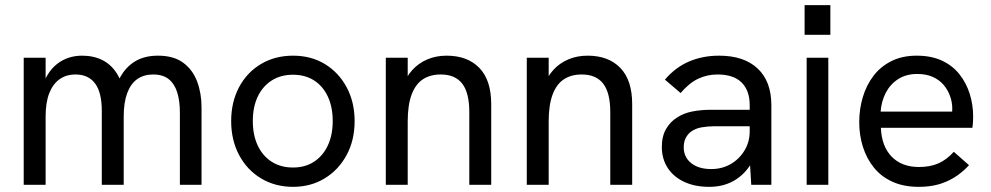

<svg xmlns="http://www.w3.org/2000/svg" viewBox="-20 -717 3845 745"><path d="M72 0V-493H157V-366H140Q149 -401 164.5 -426.5Q180 -452 201 -468.5Q222 -485 246.5 -493Q271 -501 298 -501Q343 -501 377 -484Q411 -467 433 -432.5Q455 -398 463 -345L415 -342Q430 -393 453 -428.5Q476 -464 510.5 -482.5Q545 -501 593 -501Q654 -501 691 -473.5Q728 -446 745 -400.5Q762 -355 762 -300V0H678V-280Q678 -326 667.5 -359Q657 -392 634.5 -410Q612 -428 574 -428Q538 -428 512.5 -410Q487 -392 473.5 -355.5Q460 -319 460 -265V0H375V-287Q375 -358 349 -393Q323 -428 273 -428Q237 -428 211 -409.5Q185 -391 171 -355Q157 -319 157 -265V0Z M1117 8Q1048 8 993.5 -24.5Q939 -57 908 -115Q877 -173 877 -247Q877 -321 907.5 -378.5Q938 -436 992.5 -468.5Q1047 -501 1117 -501Q1187 -501 1240.5 -468.5Q1294 -436 1325 -378.5Q1356 -321 1356 -247Q1356 -173 1325 -115.5Q1294 -58 1240 -25Q1186 8 1117 8ZM1117 -67Q1164 -67 1198.5 -89.5Q1233 -112 1252 -152.5Q1271 -193 1271 -247Q1271 -302 1252 -342.5Q1233 -383 1198.5 -405Q1164 -427 1117 -427Q1069 -427 1034 -404.5Q999 -382 980 -342Q961 -302 961 -247Q961 -193 980 -152.5Q999 -112 1034 -89.5Q1069 -67 1117 -67Z M1477 0V-493H1562V-388L1542 -381Q1556 -419 1580 -445.5Q1604 -472 1638 -486.5Q1672 -501 1713 -501Q1794 -501 1840 -453.5Q1886 -406 1886 -313V0H1801V-282Q1801 -357 1773.5 -392.5Q1746 -428 1690 -428Q1649 -428 1620.5 -409Q1592 -390 1577 -349.5Q1562 -309 1562 -246V0Z M2024 0V-493H2109V-388L2089 -381Q2103 -419 2127 -445.5Q2151 -472 2185 -486.5Q2219 -501 2260 -501Q2341 -501 2387 -453.5Q2433 -406 2433 -313V0H2348V-282Q2348 -357 2320.5 -392.5Q2293 -428 2237 -428Q2196 -428 2167.5 -409Q2139 -390 2124 -349.5Q2109 -309 2109 -246V0Z M2895 0 2889 -99V-309Q2889 -366 2857.5 -397Q2826 -428 2764 -428Q2724 -428 2689 -411.5Q2654 -395 2621 -356L2560 -408Q2601 -456 2654 -478.5Q2707 -501 2770 -501Q2867 -501 2920 -451Q2973 -401 2973 -309V0ZM2732 8Q2676 8 2634.5 -11.5Q2593 -31 2570.5 -66Q2548 -101 2548 -147Q2548 -188 2564.5 -216.5Q2581 -245 2607 -261Q2633 -278 2666.5 -284.5Q2700 -291 2737 -291H2897V-227H2749Q2727 -227 2703 -223Q2679 -219 2661 -206Q2648 -196 2640.5 -181Q2633 -166 2633 -146Q2633 -107 2662 -84Q2691 -61 2740 -61Q2781 -61 2814.5 -80Q2848 -99 2868.5 -132.5Q2889 -166 2889 -208L2924 -172Q2918 -119 2892 -78Q2866 -37 2825.5 -14.5Q2785 8 2732 8Z M3110 0V-493H3194V0ZM3102 -582V-697H3202V-582Z M3545 8Q3487 8 3443.5 -11.5Q3400 -31 3371.5 -66Q3343 -101 3328.5 -146.5Q3314 -192 3314 -243Q3314 -294 3328 -340.5Q3342 -387 3369.5 -423Q3397 -459 3439 -480Q3481 -501 3537 -501Q3594 -501 3635.5 -481.5Q3677 -462 3703.5 -428Q3730 -394 3743 -352Q3756 -310 3756 -265Q3756 -261 3755.5 -246.5Q3755 -232 3753 -221H3398Q3401 -149 3440 -109Q3479 -69 3546 -69Q3589 -69 3621 -83Q3653 -97 3681 -128L3740 -76Q3713 -47 3683 -28.5Q3653 -10 3619.5 -1Q3586 8 3545 8ZM3672 -264Q3674 -272 3674.5 -280Q3675 -288 3675 -296Q3675 -320 3666.5 -344Q3658 -368 3641.5 -387.5Q3625 -407 3599.5 -418.5Q3574 -430 3539 -430Q3496 -430 3465 -410Q3434 -390 3417 -357Q3400 -324 3397 -284H3700Z"/></svg>

Font: Hanken Grotesk
Style: Regular
Weight: 400
Designer: Alfredo Marco Pradil
Foundry: Hanken Design Co.
Version: Version 3.013